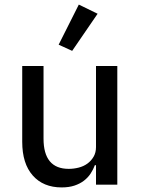

<svg xmlns="http://www.w3.org/2000/svg" viewBox="-20 -806 614 838"><path d="M399 -85H394Q387 -66 375.5 -48.5Q364 -31 346.5 -17.5Q329 -4 305 4Q281 12 249 12Q169 12 123 -40Q77 -92 77 -187V-518H170V-201Q170 -69 280 -69Q302 -69 323.5 -74.5Q345 -80 361.5 -92Q378 -104 388.5 -122Q399 -140 399 -164V-518H492V0H399ZM295 -584 236 -611 324 -786 406 -746Z"/></svg>

Font: IBM Plex Sans Hebrew Text
Style: Regular
Weight: 450
Designer: Mike Abbink, Paul van der Laan, Pieter van Rosmalen, Yanek Iontef
Foundry: Bold Monday
Version: Version 1.2